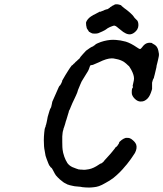

<svg xmlns="http://www.w3.org/2000/svg" viewBox="-20 -826 753 885"><path d="M489 -642Q501 -643 514 -642Q534 -641 560 -634Q583 -627 612 -607Q622 -600 625 -600Q629 -600 635 -608Q644 -621 655 -626Q662 -629 670 -629Q681 -629 682 -626Q683 -626 687 -623Q699 -617 704 -608Q708 -602 710 -592Q714 -577 712 -567Q711 -563 710.5 -559.5Q710 -556 708 -548Q706 -540 704.5 -533.5Q703 -527 702 -524Q701 -521 701 -516Q699 -510 693 -482Q690 -471 690 -471Q690 -466 687 -463Q685 -461 681 -445Q681 -443 681 -429V-416L679 -409Q675 -396 671 -388Q662 -369 645 -361Q639 -358 628 -358Q614 -358 601 -371Q591 -381 588 -392Q587 -398 587.5 -408Q588 -418 590.5 -420Q593 -422 593 -427L592 -428H591Q595 -447 597 -456Q600 -471 591 -492Q586 -504 578 -516Q576 -518 576 -518Q576 -521 575 -521Q574 -521 572 -523Q561 -534 551 -541Q534 -551 516 -554Q509 -555 506 -556Q503 -557 495 -557Q472 -557 436 -539Q412 -528 408 -527Q403 -526 402 -526Q399 -526 396 -524Q394 -521 393 -517Q393 -516 392 -513.5Q391 -511 390 -508Q388 -502 383 -494Q381 -491 378 -486Q370 -472 362 -460Q356 -452 349 -434Q346 -426 343 -419.5Q340 -413 339.5 -411Q339 -409 338 -406Q337 -403 336 -399.5Q335 -396 330.5 -386.5Q326 -377 323.5 -371.5Q321 -366 319 -362Q317 -358 314 -351.5Q311 -345 307 -335Q301 -319 299 -317Q297 -315 297 -310Q297 -308 295 -304Q288 -283 286 -274Q284 -269 283.5 -267Q283 -265 280 -254Q277 -243 275 -238.5Q273 -234 273 -233.5Q273 -233 272 -228Q268 -218 267 -197Q267 -190 267 -171.5Q267 -153 267.5 -148Q268 -143 268.5 -136.5Q269 -130 271 -122Q276 -102 283 -88Q285 -84 287 -81Q290 -74 295 -69Q302 -62 306 -60Q308 -59 313 -56Q319 -53 331 -49Q341 -45 343 -45Q344 -45 348 -45Q355 -43 355 -44Q355 -45 358 -44Q372 -42 390 -46Q411 -50 437 -68Q443 -72 443 -72Q446 -71 453.5 -77.5Q461 -84 461 -86Q461 -87 472 -98Q491 -118 508 -140Q513 -148 514 -148Q516 -148 521 -154Q523 -157 523 -157Q523 -157 523 -157.5Q523 -158 525 -160Q530 -167 529 -168Q528 -171 541 -181Q549 -187 558 -190Q561 -191 566.5 -190.5Q572 -190 575 -190Q585 -187 592 -180Q604 -170 608 -159Q613 -142 602 -121Q596 -111 588 -100Q585 -95 581 -90Q573 -79 565 -69Q562 -66 558 -61Q534 -31 503 -6Q486 7 465 18Q450 27 436 32Q424 36 412 37Q405 38 401 38Q394 39 375.5 38Q357 37 351 35Q347 34 340 34Q322 33 312 30Q303 28 301 27.5Q299 27 297 26Q293 26 285 21Q280 19 277 17Q273 15 266 9Q256 2 245.5 -9Q235 -20 235 -22Q235 -23 233 -25Q230 -30 225 -40Q220 -51 215 -54Q214 -54 212 -57Q209 -63 208 -62Q208 -62 207 -64Q206 -66 204.5 -69Q203 -72 202 -75Q194 -95 190 -108Q189 -114 187 -125Q186 -129 186 -131Q182 -148 182 -180Q182 -195 184 -215.5Q186 -236 188 -238Q190 -240 191 -248Q191 -250 192 -250Q192 -251 194.5 -260Q197 -269 197 -272Q197 -274 200 -288Q210 -324 213 -327Q214 -328 215.5 -331.5Q217 -335 216.5 -335.5Q216 -336 217.5 -340Q219 -344 219 -346.5Q219 -349 221 -357Q231 -380 240 -400Q253 -431 255 -431Q257 -431 262.5 -442Q268 -453 266 -453Q266 -453 270.5 -461Q275 -469 281.5 -480Q288 -491 294 -500Q298 -507 302.5 -513Q307 -519 309.5 -522.5Q312 -526 312 -525Q313 -524 318 -530Q320 -533 320.5 -532.5Q321 -532 323.5 -535Q326 -538 329 -541Q332 -544 334 -545Q339 -550 341 -552Q346 -554 352 -565Q353 -566 354 -567Q355 -568 355 -568.5Q355 -569 357 -570.5Q359 -572 359 -573Q359 -574 368 -583Q373 -588 373 -588Q372 -590 396 -606L405 -611H406Q411 -613 411 -614Q411 -615 414 -616Q420 -620 420 -621Q420 -622 431 -627Q458 -639 489 -642ZM512 -806Q520 -807 528 -805Q541 -802 540 -799Q540 -799 545.5 -794.5Q551 -790 554 -787.5Q557 -785 561 -782.5Q565 -780 570.5 -775Q576 -770 582 -765Q591 -757 596 -750Q598 -746 602.5 -741.5Q607 -737 608.5 -735.5Q610 -734 610 -734Q612 -734 616 -725Q618 -718 618 -710Q618 -700 613 -691Q610 -686 605 -681Q594 -670 582 -668Q562 -665 535 -689Q530 -693 525.5 -696.5Q521 -700 519 -702Q513 -707 507 -708Q504 -708 496 -705Q488 -702 486 -701Q475 -696 468 -690Q466 -688 451.5 -681Q437 -674 433 -673Q428 -671 415 -671L405 -672L401 -674Q396 -676 394 -678L391 -679Q392 -678 389 -681L388 -682H389Q388 -683 387 -685Q379 -695 379 -701Q379 -703 378 -705.5Q377 -708 377 -713.5Q377 -719 376.5 -720Q376 -721 377 -724Q383 -739 399 -750Q413 -759 415 -759Q415 -759 427 -765.5Q439 -772 440 -772.5Q441 -773 440.5 -772Q440 -771 441 -771.5Q442 -772 443 -772Q444 -772 448 -774Q452 -776 453.5 -776Q455 -776 458.5 -778Q462 -780 462 -780Q463 -780 471 -783Q472 -783 473 -783Q478 -784 482 -788Q483 -789 484.5 -789.5Q486 -790 486 -790.5Q486 -791 488 -793Q489 -793 489.5 -793.5Q490 -794 490 -794Q490 -794 493.5 -796Q497 -798 497 -798.5Q497 -799 499 -800Q504 -802 506 -803Q508 -804 508 -805Q508 -805 512 -806ZM391 -681H389Q389 -681 390 -680Z"/></svg>

Font: TT2020 Style E
Style: Italic
Weight: 400
Italic angle: -15°
Version: Version 0.2.000